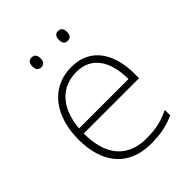

<svg xmlns="http://www.w3.org/2000/svg" viewBox="-204 -828 953 953"><g transform="rotate(-45 272.5 -351.5)"><path d="M153 -679C153 -658 161 -644 181 -644C203 -644 210 -658 210 -679C210 -698 203 -713 181 -713C161 -713 153 -698 153 -679ZM339 -679C339 -658 347 -644 366 -644C389 -644 396 -658 396 -679C396 -698 389 -713 366 -713C347 -713 339 -698 339 -679ZM288 -540C136 -540 58 -415 58 -260C58 -100 136 10 299 10C365 10 413 0 465 -23V-61C404 -33 365 -25 300 -25C169 -25 97 -110 98 -263H486V-294C486 -434 423 -540 288 -540ZM288 -505C395 -505 446 -421 446 -297H99C111 -432 182 -505 288 -505Z"/></g></svg>

Font: Noto Sans Ethiopic ExtraLight
Style: Regular
Weight: 200
Designer: Monotype Design Team
Foundry: Monotype Imaging Inc.
Version: Version 2.102